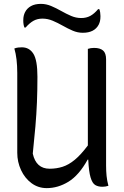

<svg xmlns="http://www.w3.org/2000/svg" viewBox="-20 -954 640 990"><path d="M221 16Q177 16 142.5 -9.5Q108 -35 88.5 -77Q69 -119 69 -166V-578Q69 -653 54 -704Q65 -708 74 -709Q83 -710 93 -710Q131 -710 152 -677Q173 -644 173 -558Q173 -489 170.5 -427Q168 -365 162.5 -301.5Q157 -238 149 -162Q166 -84 236 -84Q271 -84 302.5 -94Q334 -104 365.5 -130Q397 -156 433 -204V-206V-702Q448 -707 465 -707Q496 -707 511.5 -693.5Q527 -680 527 -648V-100Q527 -72 529.5 -47Q532 -22 539 4Q524 9 508 9Q486 9 471 0Q456 -9 447 -39Q438 -69 435 -131H432Q387 -50 333 -17Q279 16 221 16ZM399 -861Q425 -861 445.5 -872Q466 -883 486 -907H492Q495 -900 496.5 -890Q498 -880 498 -871Q498 -855 495.5 -845Q493 -835 489 -827Q467 -785 407 -785Q380 -785 354.5 -796Q329 -807 303.5 -821.5Q278 -836 252 -847Q226 -858 199 -858Q173 -858 153 -847Q133 -836 112 -812H106Q100 -827 100 -848Q100 -863 102.5 -873Q105 -883 109 -891Q119 -911 139.5 -922.5Q160 -934 191 -934Q218 -934 244 -923Q270 -912 295.5 -897.5Q321 -883 346.5 -872Q372 -861 399 -861Z"/></svg>

Font: Recursive Mn Csl St
Style: Regular
Weight: 400
Monospace: yes
Version: Version 1.079;hotconv 1.0.112;makeotfexe 2.5.65598; ttfautoh